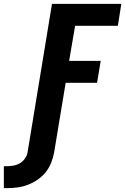

<svg xmlns="http://www.w3.org/2000/svg" viewBox="-121 -755 650 997"><path d="M-101 222V108H-86Q-69 108 -51.5 105Q-34 102 -18.5 93Q-3 84 8 69Q19 54 22 37L149 -735H509L491 -621H269L238 -439H402L383 -325H220L160 37Q155 64 144.5 90.5Q134 117 116 139.5Q98 162 73.5 178.5Q49 195 22.5 205Q-4 215 -31.5 218.5Q-59 222 -86 222Z"/></svg>

Font: Iosevka SS04 Heavy Oblique
Style: Regular
Weight: 900
Italic angle: -9°
Monospace: yes
Designer: Belleve Invis
Foundry: Belleve Invis
Version: Version 19.0.0; ttfautohint (v1.8.4)